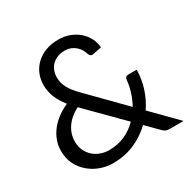

<svg xmlns="http://www.w3.org/2000/svg" viewBox="-163 -880 1037 1045"><g transform="rotate(-30 356.0 -358.0)"><path d="M241.5 -353Q188.5 -325 161.8 -285Q135 -245 135 -198Q135 -165.5 147 -140.8Q159 -116 178.5 -99Q198 -82 223 -73.2Q248 -64.5 274 -64.5Q330 -64.5 374.8 -85Q419.5 -105.5 453 -140ZM703.5 0H617Q602.5 0 593.5 -3.5Q584.5 -7 574 -18L501.5 -91Q454.5 -45.5 393.2 -18.8Q332 8 258.5 8Q218.5 8 180.2 -5.5Q142 -19 111.5 -44.8Q81 -70.5 62.5 -107.5Q44 -144.5 44 -191Q44 -226 55.8 -257.2Q67.5 -288.5 88.5 -315Q109.5 -341.5 138 -362.5Q166.5 -383.5 200.5 -398.5Q170 -437.5 155.5 -473.8Q141 -510 141 -549Q141 -585.5 154.2 -617.5Q167.5 -649.5 192.5 -673.2Q217.5 -697 253.2 -710.8Q289 -724.5 333.5 -724.5Q373 -724.5 405.5 -711.8Q438 -699 461.5 -678Q485 -657 498.8 -629.2Q512.5 -601.5 514.5 -571.5L459 -560.5Q442.5 -556.5 434.5 -576Q431 -589 423.2 -603Q415.5 -617 403.2 -628.5Q391 -640 373.8 -647.5Q356.5 -655 333.5 -655Q308.5 -655 288.2 -647Q268 -639 253.8 -624.8Q239.5 -610.5 232 -591.2Q224.5 -572 224.5 -549.5Q224.5 -532 228.5 -516Q232.5 -500 241.2 -483.5Q250 -467 263.5 -450Q277 -433 296 -414L502 -204.5Q521 -238.5 532.5 -275.2Q544 -312 547.5 -348.5Q548.5 -358 553.5 -363.5Q558.5 -369 567.5 -369H622Q621.5 -311.5 604 -256.2Q586.5 -201 553.5 -152.5Z"/></g></svg>

Font: Lato 2
Style: Regular
Weight: 400
Designer: Lukasz Dziedzic with Adam Twardoch and Botio Nikoltchev
Foundry: tyPoland Lukasz Dziedzic
Version: Version 2.015; 2015-08-06; http://www.latofonts.com/